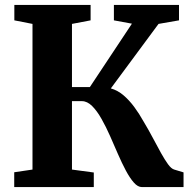

<svg xmlns="http://www.w3.org/2000/svg" viewBox="-20 -763 786 783"><path d="M38 0V-60.5L112.5 -71.5V-665.5L38.5 -680V-743H349.5V-680L273.5 -665.5V-408H346.5L518 -666.5L444.5 -680V-743H710V-680L626.5 -665.5L432 -402.5Q460 -394.5 483.5 -374.5Q507 -354.5 527.5 -326.8Q548 -299 565.5 -267.5Q586 -233.5 603.5 -200.2Q621 -167 636.5 -139.2Q652 -111.5 665.2 -93.2Q678.5 -75 690.5 -71.5L728.5 -60V0H559Q542 0 525.8 -18.5Q509.5 -37 493.2 -67.5Q477 -98 461 -134.8Q445 -171.5 429 -208Q412.5 -245.5 394 -278.2Q375.5 -311 355.5 -330.8Q335.5 -350.5 314 -350.5H273.5V-71.5L362.5 -59.5V0Z"/></svg>

Font: Merriweather 28pt ExtraBold
Style: Regular
Weight: 800
Version: Version 2.100